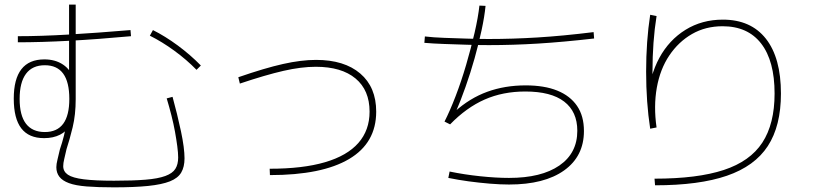

<svg xmlns="http://www.w3.org/2000/svg" viewBox="-20 -820 3560 837"><path d="M225.6 -91.1Q225.6 -104.4 230.6 -124.4Q235.6 -144.4 241.1 -168.9Q251.1 -197.8 258.9 -228.9Q266.7 -260 271.1 -294.4L285.6 -275.6Q271.1 -247.8 241.7 -232.8Q212.2 -217.8 172.2 -217.8Q105.6 -217.8 72.8 -260.6Q40 -303.3 40 -390Q40 -475.6 73.3 -518.3Q106.7 -561.1 173.3 -561.1Q221.1 -561.1 255 -538.3Q288.9 -515.6 302.2 -473.3L281.1 -454.4V-800H310V-387.8Q310 -320 296.7 -265Q283.3 -210 270 -170Q264.4 -144.4 260 -126.7Q255.6 -108.9 255.6 -95.6Q255.6 -72.2 276.1 -58.3Q296.7 -44.4 345.6 -38.3Q394.4 -32.2 476.7 -32.2Q560 -32.2 614.4 -36.7Q668.9 -41.1 700.6 -52.8Q732.2 -64.4 744.4 -83.9Q756.7 -103.3 756.7 -133.3Q756.7 -153.3 752.8 -182.8Q748.9 -212.2 742.8 -246.1Q736.7 -280 727.2 -317.2Q717.8 -354.4 706.7 -391.1L732.2 -397.8Q742.2 -361.1 751.7 -322.8Q761.1 -284.4 768.9 -247.8Q776.7 -211.1 780.6 -181.1Q784.4 -151.1 784.4 -130Q784.4 -92.2 770 -67.8Q755.6 -43.3 720.6 -29.4Q685.6 -15.6 625.6 -9.4Q565.6 -3.3 476.7 -3.3Q406.7 -3.3 357.8 -7.2Q308.9 -11.1 280.6 -21.7Q252.2 -32.2 238.9 -49.4Q225.6 -66.7 225.6 -91.1ZM282.2 -388.9Q282.2 -462.2 255.6 -498.9Q228.9 -535.6 175.6 -535.6Q121.1 -535.6 93.3 -498.3Q65.6 -461.1 65.6 -388.9Q65.6 -316.7 93.3 -280.6Q121.1 -244.4 175.6 -244.4Q228.9 -244.4 255.6 -280.6Q282.2 -316.7 282.2 -388.9ZM836.7 -515.6Q793.3 -560 740 -598.9Q686.7 -637.8 633.3 -664.4L646.7 -688.9Q700 -662.2 755 -621.7Q810 -581.1 855.6 -534.4ZM57.8 -662.2Q156.7 -662.2 280 -669.4Q403.3 -676.7 548.9 -688.9L551.1 -662.2Q406.7 -648.9 282.2 -642.2Q157.8 -635.6 57.8 -635.6Z M1155.6 -84.4Q1300 -84.4 1396.7 -112.8Q1493.3 -141.1 1542.2 -196.7Q1591.1 -252.2 1591.1 -333.3Q1591.1 -426.7 1530 -477.8Q1468.9 -528.9 1356.7 -528.9Q1293.3 -528.9 1215.6 -511.1Q1137.8 -493.3 1025.6 -455.6L1018.9 -483.3Q1134.4 -523.3 1213.9 -541.1Q1293.3 -558.9 1357.8 -558.9Q1481.1 -558.9 1550.6 -499.4Q1620 -440 1620 -333.3Q1620 -196.7 1501.7 -126.7Q1383.3 -56.7 1156.7 -56.7Z M1934.4 -44.4 1940 -72.2Q2004.4 -58.9 2073.3 -51.7Q2142.2 -44.4 2198.9 -44.4Q2340 -44.4 2418.3 -98.3Q2496.7 -152.2 2496.7 -250Q2496.7 -333.3 2439.4 -377.2Q2382.2 -421.1 2270 -421.1Q2172.2 -421.1 2092.8 -386.1Q2013.3 -351.1 1942.2 -277.8L1917.8 -290Q1941.1 -335.6 1966.1 -400.6Q1991.1 -465.6 2012.2 -537.8Q2033.3 -610 2048.9 -677.2Q2064.4 -744.4 2070 -795.6L2096.7 -794.4Q2092.2 -747.8 2079.4 -688.3Q2066.7 -628.9 2048.9 -565.6Q2031.1 -502.2 2009.4 -441.1Q1987.8 -380 1966.7 -331.1L1961.1 -332.2Q2027.8 -392.2 2104.4 -420Q2181.1 -447.8 2271.1 -447.8Q2353.3 -447.8 2409.4 -425Q2465.6 -402.2 2495.6 -358.3Q2525.6 -314.4 2525.6 -248.9Q2525.6 -138.9 2439.4 -77.2Q2353.3 -15.6 2198.9 -15.6Q2161.1 -15.6 2115 -19.4Q2068.9 -23.3 2023.3 -29.4Q1977.8 -35.6 1934.4 -44.4ZM1830 -633.3 1832.2 -661.1Q1868.9 -656.7 1916.7 -655Q1964.4 -653.3 2014.4 -651.7Q2064.4 -650 2111.1 -650Q2214.4 -650 2323.3 -656.7Q2432.2 -663.3 2567.8 -680L2570 -652.2Q2434.4 -636.7 2325 -630Q2215.6 -623.3 2111.1 -623.3Q2064.4 -623.3 2014.4 -625Q1964.4 -626.7 1916.1 -628.3Q1867.8 -630 1830 -633.3Z M2833.3 -41.1Q3020 -41.1 3135 -78.9Q3250 -116.7 3303.3 -198.3Q3356.7 -280 3356.7 -412.2Q3356.7 -554.4 3298.3 -630Q3240 -705.6 3130 -705.6Q3055.6 -705.6 2996.7 -671.7Q2937.8 -637.8 2897.8 -578.3Q2857.8 -518.9 2843.3 -437.8Q2828.9 -356.7 2842.2 -264.4L2814.4 -258.9Q2796.7 -374.4 2796.7 -507.8Q2796.7 -640 2814.4 -755.6L2842.2 -750Q2824.4 -638.9 2824.4 -506.7Q2824.4 -473.3 2826.1 -441.1Q2827.8 -408.9 2828.9 -376.7L2804.4 -387.8Q2812.2 -490 2854.4 -567.8Q2896.7 -645.6 2968.3 -690Q3040 -734.4 3131.1 -734.4Q3253.3 -734.4 3318.9 -651.1Q3384.4 -567.8 3384.4 -412.2Q3384.4 -271.1 3327.2 -183.3Q3270 -95.6 3148.9 -53.9Q3027.8 -12.2 2835.6 -12.2Z"/></svg>

Font: Paperlogy 1 Thin
Style: Regular
Weight: 250
Designer: redesigned by Lee Juim, glyphs from Gmarket Sans & Montserrat
Foundry: PT&
Version: Version 1.001